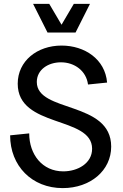

<svg xmlns="http://www.w3.org/2000/svg" viewBox="-20 -950 632 986"><path d="M302 16C445 16 551 -75 551 -197C551 -433 169 -370 169 -529C169 -592 227 -630 293 -630C363 -630 423 -586 432 -516L530 -526C520 -646 415 -716 296 -716C171 -716 71 -637 71 -520C71 -291 453 -356 453 -186C453 -111 379 -70 305 -70C197 -70 130 -157 130 -265L32 -255C32 -98 144 16 302 16ZM224 -783H368L442 -930H359L296 -823L233 -930H150Z"/></svg>

Font: Uncut Sans Medium
Style: Regular
Weight: 500
Designer: Kasper Nordkvist
Foundry: UNCUT.wtf
Version: Version 1.304;Glyphs 3.2 (3246)